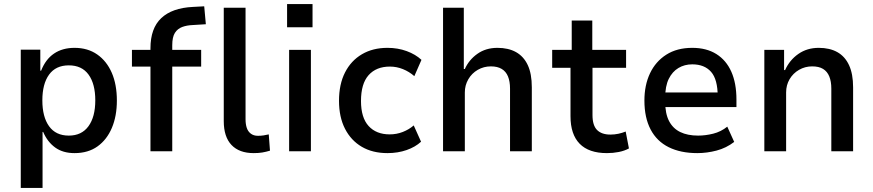

<svg xmlns="http://www.w3.org/2000/svg" viewBox="-20 -743 4290 943"><path d="M82 180V-499H178V-396H182Q204 -452 245.5 -480Q287 -508 346 -508Q411 -508 457.5 -475.5Q504 -443 529 -385.5Q554 -328 554 -249Q554 -173 529.5 -115Q505 -57 459 -24Q413 9 346 9Q289 9 251 -18.5Q213 -46 192 -95H189V180ZM318 -77Q381 -77 414.5 -123Q448 -169 448 -250Q448 -331 415 -376.5Q382 -422 318 -422Q254 -422 221 -376.5Q188 -331 188 -250Q188 -169 221 -123Q254 -77 318 -77Z M719 0V-416H628V-498H747L719 -469V-506Q719 -604 772 -654Q825 -704 927 -709L983 -712L991 -624L927 -620Q898 -619 875 -610.5Q852 -602 839 -581.5Q826 -561 826 -521V-486L805 -498H968V-416H826V0ZM1226 9Q1155 9 1117 -31Q1079 -71 1079 -148V-705H1186V-157Q1186 -133 1192 -115Q1198 -97 1212 -86.5Q1226 -76 1247 -76Q1261 -76 1274.5 -78Q1288 -80 1300 -83L1306 -3Q1286 3 1268 6Q1250 9 1226 9Z M1390 -609V-723H1515V-609ZM1400 0V-498H1507V0Z M1883 9Q1810 9 1757 -22Q1704 -53 1674.5 -110.5Q1645 -168 1645 -248Q1645 -329 1674.5 -387Q1704 -445 1757.5 -476.5Q1811 -508 1883 -508Q1934 -508 1977.5 -492Q2021 -476 2050 -449L2015 -369Q1990 -391 1959 -403.5Q1928 -416 1895 -416Q1828 -416 1790.5 -374Q1753 -332 1753 -247Q1753 -165 1790.5 -124Q1828 -83 1894 -83Q1928 -83 1958.5 -95Q1989 -107 2012 -127L2048 -47Q2020 -21 1977 -6Q1934 9 1883 9Z M2156 0V-705H2258V-404H2263Q2283 -449 2324.5 -478.5Q2366 -508 2423 -508Q2477 -508 2514.5 -487Q2552 -466 2572 -423.5Q2592 -381 2592 -314V0H2485V-308Q2485 -343 2475 -367.5Q2465 -392 2444 -404.5Q2423 -417 2391 -417Q2356 -417 2326.5 -400Q2297 -383 2280 -353.5Q2263 -324 2263 -289V0Z M2961 9Q2872 9 2827 -37Q2782 -83 2782 -172V-410H2692V-498H2788V-642H2889V-498H3055V-410H2890V-178Q2890 -127 2912.5 -104.5Q2935 -82 2978 -82Q2998 -82 3017 -86Q3036 -90 3053 -97L3069 -14Q3047 -2 3019 3.5Q2991 9 2961 9Z M3405 9Q3323 9 3264.5 -20Q3206 -49 3175.5 -107Q3145 -165 3145 -249Q3145 -325 3172.5 -383Q3200 -441 3252.5 -474.5Q3305 -508 3380 -508Q3450 -508 3498.5 -477.5Q3547 -447 3572 -390.5Q3597 -334 3597 -254V-217H3228V-289H3522L3505 -269Q3505 -353 3472.5 -390Q3440 -427 3380 -427Q3342 -427 3312 -409Q3282 -391 3264.5 -355.5Q3247 -320 3247 -263V-244Q3247 -185 3266 -148.5Q3285 -112 3321 -94.5Q3357 -77 3409 -77Q3445 -77 3483 -86.5Q3521 -96 3552 -121L3586 -46Q3547 -16 3499.5 -3.5Q3452 9 3405 9Z M3734 0V-498H3831V-399H3836Q3858 -448 3901 -478Q3944 -508 4001 -508Q4055 -508 4092.5 -487Q4130 -466 4150 -423Q4170 -380 4170 -314V0H4063V-308Q4063 -343 4053 -367.5Q4043 -392 4022.5 -404.5Q4002 -417 3969 -417Q3934 -417 3904.5 -400Q3875 -383 3858 -354Q3841 -325 3841 -289V0Z"/></svg>

Font: Nunito Sans 7pt SemiCondensed SemiBold
Style: Regular
Weight: 600
Width: 4
Designer: Vernon Adams
Foundry: Vernon Adams
Version: Version 3.101;gftools[0.9.27]